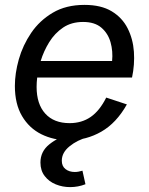

<svg xmlns="http://www.w3.org/2000/svg" viewBox="-20 -559 605 781"><path d="M259.3 11.7Q198.2 11.7 148.4 -12.9Q98.6 -37.6 69.6 -86.9Q40.5 -136.2 40.5 -209.5Q40.5 -260.7 56.6 -317.9Q72.8 -375 106.9 -425.3Q141.1 -475.6 194.8 -507.3Q248.5 -539.1 323.7 -539.1Q391.1 -539.1 434.1 -513.2Q477.1 -487.3 499 -444.1Q521 -400.9 524.7 -348.6Q528.3 -296.4 517.1 -243.7H131.3Q128.9 -223.6 128.9 -205.6Q128.9 -135.7 164.1 -96.9Q199.2 -58.1 263.2 -58.1Q312.5 -58.1 348.9 -83.3Q385.3 -108.4 412.1 -162.1L496.1 -134.3Q453.6 -58.6 392.1 -23.4Q330.6 11.7 259.3 11.7ZM317.9 -469.7Q270.5 -469.7 236.6 -446.8Q202.6 -423.8 180.2 -387.5Q157.7 -351.1 145.5 -311H436Q439.9 -350.6 429.7 -387Q419.4 -423.3 392.3 -446.5Q365.2 -469.7 317.9 -469.7ZM265.1 202.1Q234.4 202.1 206.8 190.9Q179.2 179.7 161.9 157.2Q144.5 134.8 144.5 102.1Q144.5 57.1 180.7 28.1Q216.8 -1 267.6 -14.6L293.9 -8.3L293.5 0H335Q294.9 10.3 263.2 35.9Q231.4 61.5 231.4 94.7Q231.4 117.2 246.6 128.9Q261.7 140.6 284.2 140.6Q298.3 140.6 315.4 135.3L327.6 190.4Q297.9 202.1 265.1 202.1Z"/></svg>

Font: Schibsted Grotesk
Style: Italic
Weight: 400
Italic angle: -12°
Designer: Bakken & Baeck AS, Henrik Kongsvoll
Foundry: Schibsted ASA
Version: Version 1.100; ttfautohint (v1.8.4.7-5d5b);gftools[0.9.25]